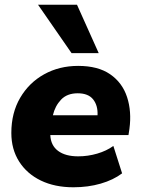

<svg xmlns="http://www.w3.org/2000/svg" viewBox="-20 -782 596 813"><path d="M291 11Q212 11 153 -17.5Q94 -46 61 -98Q28 -150 28 -219Q28 -304 65.5 -368Q103 -432 167 -467.5Q231 -503 311 -503Q395 -503 446.5 -467.5Q498 -432 518 -371Q538 -310 528 -236L524 -210H193Q195 -166 226 -143Q257 -120 311 -120Q352 -120 391.5 -131.5Q431 -143 460 -164L497 -48Q460 -20 406.5 -4.5Q353 11 291 11ZM309 -387Q264 -387 238.5 -360Q213 -333 204 -294H393Q395 -335 374.5 -361Q354 -387 309 -387ZM283 -557 141 -762H306L398 -557Z"/></svg>

Font: Nunito Sans Black
Style: Italic
Weight: 900
Italic angle: -9°
Designer: Vernon Adams
Foundry: Vernon Adams
Version: Version 3.006; ttfautohint (v1.8.3)